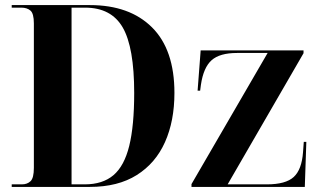

<svg xmlns="http://www.w3.org/2000/svg" viewBox="-20 -734 1250 754"><path d="M26 0V-10H66Q87 -10 100 -22.5Q113 -35 113 -75V-642Q113 -681 99.5 -692.5Q86 -704 64 -704H26V-714H333Q489 -714 577 -626.5Q665 -539 665 -369Q665 -259 628 -176Q591 -93 517 -46.5Q443 0 333 0ZM313 -10Q383 -10 425.5 -46Q468 -82 487.5 -161Q507 -240 507 -369Q507 -548 462 -626Q417 -704 314 -704H261V-10ZM732 0V-11L1031 -526H911Q843 -526 811 -497.5Q779 -469 769 -401L766 -378H756L768 -536H1172V-525L874 -10H1028Q1102 -10 1133.5 -39Q1165 -68 1170 -136L1173 -177H1183L1177 0Z"/></svg>

Font: Noto Serif Display SemiCondensed
Style: Bold
Weight: 700
Width: 4
Designer: Monotype Design Team
Foundry: Monotype Imaging Inc.
Version: Version 2.009